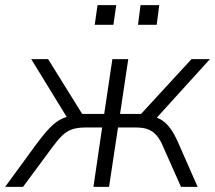

<svg xmlns="http://www.w3.org/2000/svg" viewBox="-49 -730 840 750"><path d="M-29 0 93 -167Q122 -206 144 -229Q166 -252 187.5 -263.5Q209 -275 236 -278L219 -261L73 -499H139L272 -285H358L390 -499H452L420 -285H502L699 -499H771L555 -261L525 -279Q557 -276 578.5 -263.5Q600 -251 617 -227.5Q634 -204 650 -166L723 0H658L590 -153Q578 -183 563.5 -200Q549 -217 530 -224.5Q511 -232 482 -232H412L377 0H316L350 -232H285Q253 -232 232 -224.5Q211 -217 193.5 -200Q176 -183 154 -153L41 0ZM490 -633 500 -710H573L563 -633ZM321 -633 332 -710H405L394 -633Z"/></svg>

Font: Nunitoga
Style: Light Italic
Weight: 300
Italic angle: -9°
Designer: Vernon Adams
Foundry: Vernon Adams
Version: Version 1.0